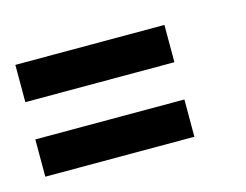

<svg xmlns="http://www.w3.org/2000/svg" viewBox="-44 -374 399 311"><g transform="rotate(-15 156.0 -218.0)"><path d="M0 -125V-187.5H62.5V-125ZM62.5 -125V-187.5H125V-125ZM125 -125V-187.5H187.5V-125ZM187.5 -125V-187.5H250V-125ZM0 -250V-312.5H62.5V-250ZM62.5 -250V-312.5H125V-250ZM125 -250V-312.5H187.5V-250ZM187.5 -250V-312.5H250V-250Z"/></g></svg>

Font: AprilSans
Style: Regular
Weight: 400
Designer: typesprite
Version: Version 1.001;PS 001.001;hotconv 1.0.88;makeotf.lib2.5.64775